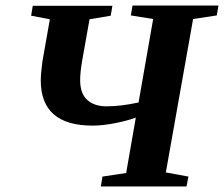

<svg xmlns="http://www.w3.org/2000/svg" viewBox="-20 -675 813 697"><path d="M582 -49 664 -34 657 2H346L352 -34L438 -47L473 -248Q440 -236 398 -228Q353 -219 316 -219Q128 -219 128 -383Q128 -407 134 -452L161 -605L93 -618L99 -654H388L382 -618L305 -605L278 -453Q271 -412 271 -384Q271 -335 297 -312Q323 -289 366 -289Q419 -289 483 -303L536 -606L455 -619L461 -655H773L767 -619L681 -606Z"/></svg>

Font: Libra Serif Modern
Style: Bold Italic
Weight: 700
Italic angle: -12°
Designer: Stefan Peev, Context Ltd
Foundry: Stefan Peev, Context Ltd
Version: Version 1.000